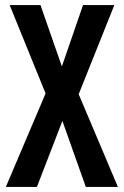

<svg xmlns="http://www.w3.org/2000/svg" viewBox="-20 -734 485 754"><path d="M3 0 159 -367 18 -714H139L223 -473L306 -714H429L289 -364L443 0H317L225 -259L125 0Z"/></svg>

Font: Noto Sans ExtraCondensed SemiBold
Style: Regular
Weight: 600
Width: 2
Designer: Monotype Design Team
Foundry: Monotype Imaging Inc.
Version: Version 2.013; ttfautohint (v1.8.4.7-5d5b)